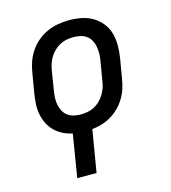

<svg xmlns="http://www.w3.org/2000/svg" viewBox="-110 -617 821 922"><g transform="rotate(-15 300.0 -156.5)"><path d="M160 215 195 2Q170 -3 148 -14Q126 -25 108.5 -42Q91 -59 80 -81Q69 -103 64 -127.5Q59 -152 60.5 -178.5Q62 -205 66 -231L83 -331Q87 -358 96.5 -384.5Q106 -411 122.5 -435Q139 -459 161.5 -477.5Q184 -496 210.5 -507.5Q237 -519 264 -523.5Q291 -528 318 -528Q350 -528 380 -522Q410 -516 435 -501Q460 -486 478.5 -463Q497 -440 505 -411.5Q513 -383 513 -351.5Q513 -320 508 -289L491 -189Q487 -165 479.5 -141.5Q472 -118 458.5 -96Q445 -74 426.5 -55.5Q408 -37 386 -24Q364 -11 339.5 -3.5Q315 4 291 6L256 215ZM256 -76Q272 -76 289 -79Q306 -82 322 -90Q338 -98 351 -110.5Q364 -123 373.5 -138Q383 -153 389 -169.5Q395 -186 397 -203L414 -303Q417 -320 417 -337.5Q417 -355 414 -371.5Q411 -388 403 -402.5Q395 -417 382 -426.5Q369 -436 352 -440Q335 -444 317 -444Q301 -444 284 -441Q267 -438 251.5 -430Q236 -422 222.5 -409.5Q209 -397 199.5 -382Q190 -367 184.5 -350.5Q179 -334 176 -317L160 -217Q157 -200 156.5 -182.5Q156 -165 159.5 -148.5Q163 -132 171 -117.5Q179 -103 192 -93.5Q205 -84 221.5 -80Q238 -76 256 -76Z"/></g></svg>

Font: Iosevka Etoile Medium
Style: Italic
Weight: 500
Italic angle: -9°
Designer: Belleve Invis
Foundry: Belleve Invis
Version: Version 22.1.2; ttfautohint (v1.8.4)